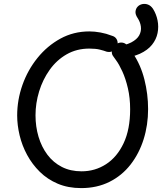

<svg xmlns="http://www.w3.org/2000/svg" viewBox="-20 -944 851 984"><path d="M764 -899Q781 -872 787.5 -839.5Q794 -807 787.5 -774.5Q781 -742 759 -714.5Q737 -687 697 -668.5Q657 -650 596 -646L571 -706Q623 -711 652.5 -726.5Q682 -742 693.5 -763Q705 -784 702 -807.5Q699 -831 685 -852Q673 -870 674.5 -885Q676 -900 685.5 -910Q695 -920 709.5 -923Q724 -926 738.5 -920.5Q753 -915 764 -899ZM553 -761Q568 -757 575.5 -746.5Q583 -736 583 -723Q583 -715 579.5 -706Q576 -697 568.5 -690Q561 -683 551 -679.5Q541 -676 527 -679Q514 -684 492.5 -689.5Q471 -695 438 -695Q373 -695 321.5 -665.5Q270 -636 234.5 -586Q199 -536 180.5 -475.5Q162 -415 162 -353Q162 -295 177.5 -243Q193 -191 223 -151Q253 -111 297 -88.5Q341 -66 398 -66Q467 -66 523.5 -102.5Q580 -139 613.5 -210Q647 -281 647 -384Q647 -442 635.5 -491.5Q624 -541 607 -578Q590 -615 575 -635Q565 -649 559 -657.5Q553 -666 553 -677Q553 -686 557 -694.5Q561 -703 568 -710.5Q575 -718 583.5 -722Q592 -726 600 -726Q616 -726 626.5 -717Q637 -708 645.5 -695Q654 -682 661 -671Q701 -612 720 -537Q739 -462 739 -385Q739 -303 716 -230Q693 -157 649 -100.5Q605 -44 541 -12Q477 20 396 20Q329 20 276 -2.5Q223 -25 184 -63.5Q145 -102 119 -150Q93 -198 80.5 -250.5Q68 -303 68 -352Q68 -432 95 -508.5Q122 -585 172 -647Q222 -709 289.5 -746Q357 -783 438 -783Q465 -783 495 -777.5Q525 -772 553 -761Z"/></svg>

Font: Playpen Sans
Style: Regular
Weight: 400
Designer: Laura Meseguer, Veronika Burian, José Scaglione, Kostas Bartsokas, Vera Evstafieva, Tom Grace, Yorlmar Campos
Foundry: TypeTogether
Version: Version 2.000